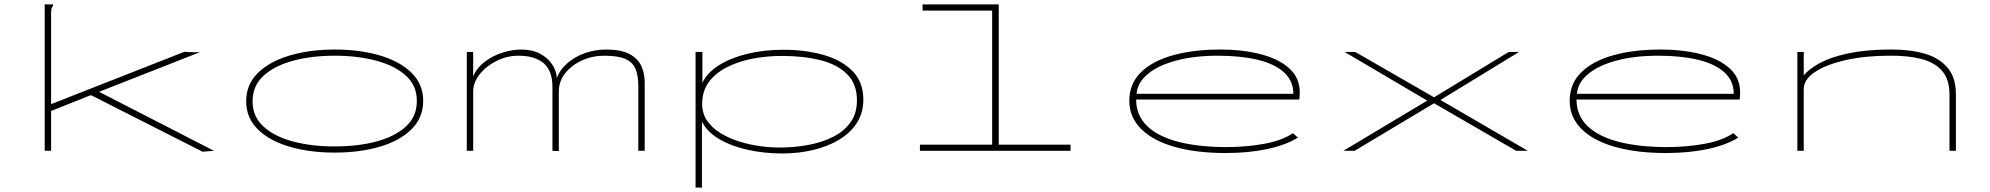

<svg xmlns="http://www.w3.org/2000/svg" viewBox="-20 -685 9040 872"><path d="M393 -253 212 -181V0H183V-665H221V-658Q215 -652 213.5 -645Q212 -638 212 -621V-212L818 -450Q825 -449 835 -448.5Q845 -448 855 -448H888L430 -268L952 0L900 4Z M1500 8Q1385 8 1294 -19Q1203 -46 1150.5 -98Q1098 -150 1098 -225Q1098 -301 1150.5 -353Q1203 -405 1294 -432.5Q1385 -460 1500 -460Q1615 -460 1706 -433Q1797 -406 1849.5 -354Q1902 -302 1902 -227Q1902 -151 1849.5 -98.5Q1797 -46 1706 -19Q1615 8 1500 8ZM1500 -20Q1606 -20 1690 -42.5Q1774 -65 1823.5 -110.5Q1873 -156 1873 -225Q1874 -295 1824.5 -340.5Q1775 -386 1690.5 -409Q1606 -432 1500 -432Q1395 -432 1310.5 -409Q1226 -386 1176.5 -340.5Q1127 -295 1127 -225Q1127 -156 1176.5 -110.5Q1226 -65 1310.5 -42.5Q1395 -20 1500 -20Z M2100 0V-449H2129V-338Q2147 -379 2183.5 -406Q2220 -433 2264 -446.5Q2308 -460 2347 -460Q2397 -460 2432 -441.5Q2467 -423 2487 -393.5Q2507 -364 2509 -331Q2522 -367 2555 -396.5Q2588 -426 2634.5 -443Q2681 -460 2734 -460Q2801 -460 2839 -439.5Q2877 -419 2892.5 -385.5Q2908 -352 2908 -313V0H2879V-294Q2879 -342 2866 -372.5Q2853 -403 2820 -417.5Q2787 -432 2725 -432Q2670 -432 2623 -410.5Q2576 -389 2547 -352.5Q2518 -316 2518 -269V1L2489 0V-290Q2489 -364 2449 -398Q2409 -432 2335 -432Q2282 -432 2234.5 -408Q2187 -384 2158 -347Q2129 -310 2129 -270V0Z M3139 167V-449H3170V-309Q3192 -355 3245 -388.5Q3298 -422 3373.5 -440.5Q3449 -459 3537 -459Q3638 -459 3720.5 -435.5Q3803 -412 3852 -362Q3901 -312 3901 -232Q3901 -172 3871 -126Q3841 -80 3789.5 -49.5Q3738 -19 3672 -3.5Q3606 12 3533 12Q3451 12 3376.5 -4.5Q3302 -21 3247 -53Q3192 -85 3168 -133V167ZM3519 -15Q3589 -15 3652.5 -27Q3716 -39 3765.5 -64.5Q3815 -90 3843.5 -130.5Q3872 -171 3872 -229Q3872 -304 3827 -348.5Q3782 -393 3705 -412Q3628 -431 3531 -431Q3462 -431 3397.5 -418.5Q3333 -406 3281 -379.5Q3229 -353 3199 -312Q3169 -271 3169 -213Q3169 -169 3192 -136Q3215 -103 3253 -80Q3291 -57 3337 -42.5Q3383 -28 3430.5 -21.5Q3478 -15 3519 -15Z M4158 0V-28H4486V-637H4170V-665H4516V-28H4842V0Z M5547 10Q5413 10 5314.5 -18Q5216 -46 5162.5 -99.5Q5109 -153 5109 -227Q5109 -305 5161.5 -356.5Q5214 -408 5307 -434Q5400 -460 5521 -460Q5625 -460 5707 -438.5Q5789 -417 5836 -374Q5883 -331 5883 -266Q5883 -258 5882.5 -249.5Q5882 -241 5881 -233H5140Q5140 -161 5189.5 -113Q5239 -65 5331.5 -41Q5424 -17 5551 -17Q5638 -17 5719.5 -31.5Q5801 -46 5852 -80L5875 -60Q5817 -25 5733 -7.5Q5649 10 5547 10ZM5142 -259H5854Q5854 -318 5811.5 -356.5Q5769 -395 5692 -413.5Q5615 -432 5511 -432Q5404 -432 5322 -410Q5240 -388 5193 -349Q5146 -310 5142 -259Z M6081 0 6462 -228 6087 -449H6135L6493 -243L6832 -449H6879L6522 -231L6919 0H6866L6493 -216L6132 0Z M7547 10Q7413 10 7314.5 -18Q7216 -46 7162.5 -99.5Q7109 -153 7109 -227Q7109 -305 7161.5 -356.5Q7214 -408 7307 -434Q7400 -460 7521 -460Q7625 -460 7707 -438.5Q7789 -417 7836 -374Q7883 -331 7883 -266Q7883 -258 7882.5 -249.5Q7882 -241 7881 -233H7140Q7140 -161 7189.5 -113Q7239 -65 7331.5 -41Q7424 -17 7551 -17Q7638 -17 7719.5 -31.5Q7801 -46 7852 -80L7875 -60Q7817 -25 7733 -7.5Q7649 10 7547 10ZM7142 -259H7854Q7854 -318 7811.5 -356.5Q7769 -395 7692 -413.5Q7615 -432 7511 -432Q7404 -432 7322 -410Q7240 -388 7193 -349Q7146 -310 7142 -259Z M8143 0V-449H8172V-343Q8225 -402 8329 -431.5Q8433 -461 8574 -460Q8659 -460 8724 -440.5Q8789 -421 8826 -376.5Q8863 -332 8863 -257V0H8834V-255Q8834 -325 8800 -363.5Q8766 -402 8705 -417.5Q8644 -433 8561 -432Q8451 -432 8362.5 -412Q8274 -392 8223 -358Q8172 -324 8172 -280V0Z"/></svg>

Font: Inconsolata UltraExpanded ExtraLight
Style: Regular
Weight: 200
Width: 9
Monospace: yes
Designer: Raph Levien, Cyreal, Brenton Simpson
Foundry: Raph Levien, Cyreal, Google
Version: Version 3.001; ttfautohint (v1.8.2.53-6de2)